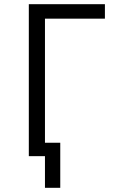

<svg xmlns="http://www.w3.org/2000/svg" viewBox="-20 -745 640 916"><path d="M194.5 0H117.5V-725H480.5V-656H194.5V-64H267.5V151H194.5Z"/></svg>

Font: JuliaMono Light
Style: Regular
Weight: 300
Monospace: yes
Designer: cormullion
Foundry: corm
Version: Version 0.054; ttfautohint (v1.8.4)